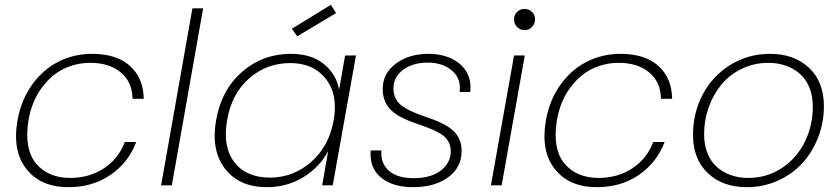

<svg xmlns="http://www.w3.org/2000/svg" viewBox="-20 -775 3515 803"><path d="M53.2 -272Q68.4 -356.4 113.8 -420.2Q159.2 -483.9 224.1 -516.8Q289.1 -549.8 365.2 -549.8Q467.8 -549.8 523.9 -499Q580.1 -448.2 581.1 -361.8H534.2Q533.7 -431.2 485.6 -471.7Q437.5 -512.2 357.9 -512.2Q298.3 -512.2 246.1 -486.8Q193.8 -461.4 153.3 -406Q112.8 -350.6 99.1 -272Q89.4 -210.4 97.9 -165Q106.4 -119.6 131.8 -89.8Q157.2 -60.1 193.1 -45.4Q229 -30.8 272.9 -30.8Q353 -30.8 414.3 -70.8Q475.6 -110.8 502 -181.2H549.8Q517.6 -95.7 442.6 -43.9Q367.7 7.8 266.1 7.8Q150.4 7.8 90.6 -67.9Q30.8 -143.6 53.2 -272Z M653.8 0 784.7 -740.2H829.6L698.7 0Z M883.8 -272Q905.8 -398.9 992.4 -474.4Q1079.1 -549.8 1195.8 -549.8Q1281.2 -549.8 1333.5 -508.1Q1385.7 -466.3 1398.4 -400.9L1423.3 -543H1468.8L1371.6 0H1327.6L1352.5 -143.1Q1317.9 -77.1 1249.8 -34.7Q1181.6 7.8 1095.7 7.8Q981 7.8 921.4 -68.8Q861.8 -145.5 883.8 -272ZM1375.5 -272Q1394.5 -378.9 1342.8 -445.1Q1291 -511.2 1194.3 -511.2Q1094.7 -511.2 1021.7 -447Q948.7 -382.8 929.7 -272Q910.6 -161.1 960.2 -96.7Q1009.8 -32.2 1109.4 -32.2Q1206.5 -32.2 1281.5 -97.9Q1356.4 -163.6 1375.5 -272ZM1363.8 -754.9 1385.7 -720.2 1222.7 -623 1200.7 -654.8Z M1910.6 -144Q1910.6 -74.2 1854 -33.2Q1797.4 7.8 1707.5 7.8Q1623.5 7.8 1574 -32Q1524.4 -71.8 1530.3 -146H1575.2Q1570.8 -92.8 1606 -61.3Q1641.1 -29.8 1710.4 -29.8Q1781.2 -29.8 1823.2 -61.5Q1865.2 -93.3 1865.2 -143.1Q1865.2 -165 1855.5 -182.4Q1845.7 -199.7 1829.3 -211.2Q1813 -222.7 1791.5 -231.9Q1770 -241.2 1746.6 -249.3Q1723.1 -257.3 1699.5 -266.1Q1675.8 -274.9 1654.3 -286.6Q1632.8 -298.3 1616.5 -313.5Q1600.1 -328.6 1590.3 -351.3Q1580.6 -374 1580.6 -402.8Q1580.6 -467.8 1635.3 -508.8Q1689.9 -549.8 1772.5 -549.8Q1825.7 -549.8 1867.4 -530.5Q1909.2 -511.2 1930.9 -474.4Q1952.6 -437.5 1946.3 -390.1H1902.3Q1909.7 -445.8 1870.6 -479.5Q1831.5 -513.2 1768.6 -513.2Q1707 -513.2 1666.3 -483.4Q1625.5 -453.6 1625.5 -403.8Q1625.5 -380.4 1635.3 -362.1Q1645 -343.8 1661.6 -331.8Q1678.2 -319.8 1699.5 -310.1Q1720.7 -300.3 1744.4 -292Q1768.1 -283.7 1791.7 -275.1Q1815.4 -266.6 1836.7 -255.1Q1857.9 -243.7 1874.5 -229.2Q1891.1 -214.8 1900.9 -193.1Q1910.6 -171.4 1910.6 -144Z M2033.2 0 2129.9 -543H2174.8L2078.1 0ZM2204.8 -661.9Q2191.9 -648.9 2173.8 -648.9Q2155.8 -648.9 2142.8 -661.9Q2129.9 -674.8 2129.9 -693.8Q2129.9 -712.9 2142.8 -725.3Q2155.8 -737.8 2173.8 -737.8Q2191.9 -737.8 2204.8 -725.3Q2217.8 -712.9 2217.8 -693.8Q2217.8 -674.8 2204.8 -661.9Z M2263.2 -272Q2278.3 -356.4 2323.7 -420.2Q2369.1 -483.9 2434.1 -516.8Q2499 -549.8 2575.2 -549.8Q2677.7 -549.8 2733.9 -499Q2790 -448.2 2791 -361.8H2744.1Q2743.7 -431.2 2695.6 -471.7Q2647.5 -512.2 2567.9 -512.2Q2508.3 -512.2 2456.1 -486.8Q2403.8 -461.4 2363.3 -406Q2322.8 -350.6 2309.1 -272Q2299.3 -210.4 2307.9 -165Q2316.4 -119.6 2341.8 -89.8Q2367.2 -60.1 2403.1 -45.4Q2439 -30.8 2482.9 -30.8Q2563 -30.8 2624.3 -70.8Q2685.5 -110.8 2711.9 -181.2H2759.8Q2727.5 -95.7 2652.6 -43.9Q2577.6 7.8 2476.1 7.8Q2360.4 7.8 2300.5 -67.9Q2240.7 -143.6 2263.2 -272Z M3425.8 -331.1Q3425.8 -262.2 3401.4 -199.7Q3377 -137.2 3334.7 -91.6Q3292.5 -45.9 3232.2 -19Q3171.9 7.8 3103.5 7.8Q3002 7.8 2940.2 -51Q2878.4 -109.9 2878.4 -210.9Q2878.4 -303.2 2919.4 -380.6Q2960.4 -458 3034.9 -503.9Q3109.4 -549.8 3200.7 -549.8Q3301.8 -549.8 3363.8 -491.2Q3425.8 -432.6 3425.8 -331.1ZM2924.8 -213.9Q2924.8 -168.5 2939.5 -132.8Q2954.1 -97.2 2979.7 -75.2Q3005.4 -53.2 3038.3 -42Q3071.3 -30.8 3109.4 -30.8Q3187.5 -30.8 3250 -72.3Q3312.5 -113.8 3345.9 -181.6Q3379.4 -249.5 3379.4 -329.1Q3379.4 -374.5 3364.5 -410.2Q3349.6 -445.8 3323.7 -467.8Q3297.9 -489.7 3264.6 -501Q3231.4 -512.2 3193.4 -512.2Q3134.3 -512.2 3083.3 -487.8Q3032.2 -463.4 2998 -422.4Q2963.9 -381.3 2944.3 -327.1Q2924.8 -272.9 2924.8 -213.9Z"/></svg>

Font: SVN-Poppins ExtraLight
Style: Italic
Weight: 200
Italic angle: -10°
Designer: Ninad Kale (Devanagari), Jonny Pinhorn (Latin)
Foundry: Indian Type Foundry
Version: Version 3.002 2017